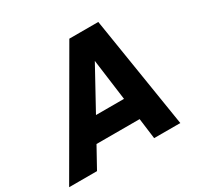

<svg xmlns="http://www.w3.org/2000/svg" viewBox="-179 -892 1095 1068"><g transform="rotate(-30 368.5 -357.5)"><path d="M-26 0 388 -715H574L688 0H520L503 -132H226L153 0ZM304 -273H484L449 -537Z"/></g></svg>

Font: Wix Madefor Text ExtraBold
Style: Italic
Weight: 800
Italic angle: -12°
Designer: Dalton Maag Ltd
Foundry: Dalton Maag Ltd
Version: Version 3.100